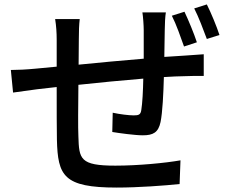

<svg xmlns="http://www.w3.org/2000/svg" viewBox="-20 -813 1040 867"><path d="M869 -622C856 -662 831 -722 813 -760L756 -742C776 -703 796 -645 811 -603ZM724 -679C724 -703 726 -741 729 -757H623C626 -739 629 -699 629 -676C629 -636 629 -590 629 -548C531 -540 425 -530 335 -521L336 -637C336 -672 337 -700 340 -727H229C234 -695 236 -666 236 -632V-512C195 -508 162 -505 141 -503C100 -499 59 -497 29 -497L39 -395C66 -399 117 -406 148 -410L236 -420C236 -324 236 -224 237 -182C241 -19 267 34 507 34C605 34 725 25 791 18L795 -89C727 -77 604 -65 501 -65C341 -65 337 -95 334 -197C332 -237 333 -334 334 -430C425 -440 532 -450 627 -458C626 -402 623 -346 618 -316C615 -295 606 -292 584 -292C562 -292 521 -297 489 -304L487 -217C517 -212 589 -202 625 -202C672 -202 695 -215 705 -262C714 -306 718 -391 720 -465C756 -467 788 -469 814 -469C840 -470 883 -471 900 -470V-568C874 -566 841 -564 815 -562C787 -560 756 -558 722 -556ZM857 -775C877 -736 898 -680 914 -637L971 -655C958 -695 933 -755 914 -793Z"/></svg>

Font: Noto Sans Japanese Medium
Style: Regular
Weight: 500
Designer: Ryoko NISHIZUKA (kana & ideographs); Paul D. Hunt (Latin, Greek & Cyrillic); Wenlong ZHANG (bopomofo); Sandoll Communica
Foundry: Adobe Systems Incorporated
Version: Version 1.000;PS 1;hotconv 1.0.78;makeotf.lib2.5.61930